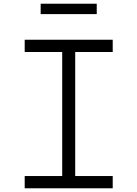

<svg xmlns="http://www.w3.org/2000/svg" viewBox="-20 -1014 740 1034"><path d="M113 0V-66H315V-734H113V-800H587V-734H385V-66H587V0ZM199 -938V-994H501V-938Z"/></svg>

Font: Martian Mono ExtraLight
Style: Regular
Weight: 200
Monospace: yes
Designer: Roman Shamin
Foundry: Evil Martians
Version: Version 1.000; ttfautohint (v1.8.4.7-5d5b)